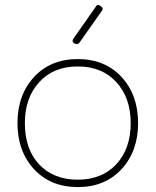

<svg xmlns="http://www.w3.org/2000/svg" viewBox="-20 -750 632 780"><path d="M119 -62Q51 -135 51 -250Q51 -365 119 -438Q186 -510 296 -510Q406 -510 473 -438Q541 -365 541 -250Q541 -135 473 -62Q406 10 296 10Q186 10 119 -62ZM81 -250Q81 -144 139 -82Q198 -20 296 -20Q393 -20 452 -82Q511 -146 511 -250Q511 -353 452 -417Q394 -480 296 -480Q198 -480 140 -417Q81 -353 81 -250ZM279 -594 368 -721Q372 -730 379 -730Q384 -730 389 -725Q397 -720 397 -715Q397 -709 393 -705L303 -577Q298 -571 292 -571Q286 -571 282 -574Q275 -578 275 -584Q275 -590 279 -594Z"/></svg>

Font: ClassicType
Style: Regular
Weight: 400
Version: Version 1.004